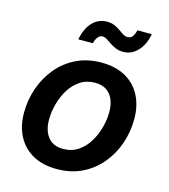

<svg xmlns="http://www.w3.org/2000/svg" viewBox="-112 -836 825 936"><g transform="rotate(15 300.0 -368.0)"><path d="M260.7 11.2Q189.9 11.2 139.9 -16.6Q89.8 -44.4 63 -95Q36.1 -145.5 36.1 -213.4Q36.1 -278.8 57.1 -338.6Q78.1 -398.4 117.4 -445.6Q156.7 -492.7 212.6 -519.8Q268.6 -546.9 338.9 -546.9Q409.2 -546.9 459.5 -519.3Q509.8 -491.7 536.6 -440.9Q563.5 -390.1 563.5 -321.8Q563.5 -256.8 542.7 -197Q522 -137.2 482.4 -90.1Q442.9 -43 387 -15.9Q331.1 11.2 260.7 11.2ZM265.1 -91.8Q308.6 -91.8 340.8 -113.5Q373 -135.3 394.3 -170.2Q415.5 -205.1 426.3 -245.6Q437 -286.1 437 -323.7Q437 -359.9 425.5 -386.7Q414.1 -413.6 391.4 -428.7Q368.7 -443.8 334 -443.8Q291 -443.8 258.8 -422.4Q226.6 -400.9 205.3 -366.2Q184.1 -331.5 173.3 -290.8Q162.6 -250 162.6 -211.9Q162.6 -158.2 188.2 -125Q213.9 -91.8 265.1 -91.8ZM425.8 -624.5Q404.3 -624.5 387.5 -631.6Q370.6 -638.7 357.2 -647.9Q343.8 -657.2 332.5 -664.3Q321.3 -671.4 310.5 -671.4Q295.9 -671.4 286.4 -658.4Q276.9 -645.5 272.9 -627H199.2Q210 -683.6 240 -715.1Q270 -746.6 313 -746.6Q335 -746.6 351.1 -739.5Q367.2 -732.4 380.1 -723.1Q393.1 -713.9 404.3 -706.8Q415.5 -699.7 427.7 -699.7Q443.4 -699.7 452.1 -710.9Q460.9 -722.2 466.3 -744.1H539.1Q528.3 -687.5 497.3 -656Q466.3 -624.5 425.8 -624.5Z"/></g></svg>

Font: Inter 18pt SemiBold
Style: Italic
Weight: 600
Italic angle: -9.3988°
Designer: Rasmus Andersson
Foundry: rsms
Version: Version 4.001;git-66647c0bb